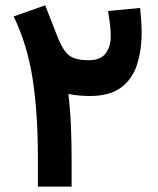

<svg xmlns="http://www.w3.org/2000/svg" viewBox="-20 -687 583 707"><path d="M496.1 -657.7Q498 -635.7 499.8 -612.5Q501.5 -589.4 501.5 -567.9Q501.5 -499 483.6 -446.3Q465.8 -393.6 424.3 -363.5Q382.8 -333.5 311 -333.5Q296.4 -333.5 274.4 -335Q252.4 -336.4 231.9 -341.3Q239.3 -276.4 241.5 -216.1Q243.7 -155.8 243.7 -99.6V0H119.6V-101.1Q119.6 -272.9 99.9 -398.4Q80.1 -523.9 30.3 -626.5L146.5 -667.5Q160.2 -633.3 170.2 -606.7Q180.2 -580.1 193.8 -546.4Q211.9 -501.5 233.9 -483.4Q255.9 -465.3 307.1 -465.3Q350.1 -465.3 368.9 -490.2Q387.7 -515.1 387.7 -551.3Q387.7 -577.1 384.8 -600.6Q381.8 -624 377.9 -646.5Z"/></svg>

Font: Vazirmatn UI FD
Style: Bold
Weight: 700
Designer: Saber Rastikerdar
Foundry: Saber Rastikerdar
Version: Version 33.003